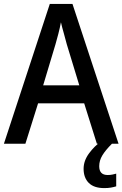

<svg xmlns="http://www.w3.org/2000/svg" viewBox="-20 -736 627 983"><path d="M476 0 411 -207H175L110 0H0L235 -716H351L587 0ZM322 -509Q317 -530 307 -564.5Q297 -599 292 -622Q287 -595 278.5 -562Q270 -529 264 -509L201 -299H386ZM488 115Q488 160 531 160Q546 160 556.5 157.5Q567 155 575 153V218Q562 222 547.5 224.5Q533 227 514 227Q461 227 434.5 200.5Q408 174 408 128Q408 87 436 49Q464 11 500 -14L553 0Q520 33 504 59.5Q488 86 488 115Z"/></svg>

Font: Noto Sans Malayalam SemiCondensed Medium
Style: Regular
Weight: 500
Width: 4
Designer: Jelle Bosma - Monotype Design Team
Foundry: Monotype Imaging Inc.
Version: Version 2.104; ttfautohint (v1.8.4.7-5d5b)